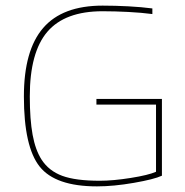

<svg xmlns="http://www.w3.org/2000/svg" viewBox="-20 -657 658 683"><path d="M535 -285H323V-305H556V-32Q528 -19 456 -6.5Q384 6 325 6Q177 6 121 -64.5Q65 -135 65 -314Q65 -478 133.5 -557.5Q202 -637 345 -637Q390 -637 437 -634.5Q484 -632 522 -627V-607Q484 -612 436.5 -614.5Q389 -617 345 -617Q211 -617 148.5 -544Q86 -471 86 -314Q86 -232 96 -177.5Q106 -123 128 -89Q154 -49 201.5 -31.5Q249 -14 335 -14Q382 -14 445 -24Q508 -34 535 -46Z"/></svg>

Font: Blinker Thin
Style: Regular
Weight: 100
Designer: Juergen Huber
Foundry: supertype
Version: Version 1.017;hotconv 1.0.117;makeotfexe 2.5.65602